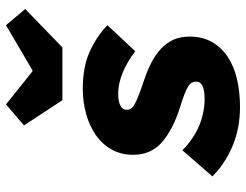

<svg xmlns="http://www.w3.org/2000/svg" viewBox="-110 -698 820 640"><g transform="rotate(-90 300.0 -378.0)"><path d="M264 12Q192 12 133 -13Q74 -38 32 -80L119 -180Q159 -141 202.5 -123.5Q246 -106 290 -106Q348 -106 348 -134Q348 -142 344.5 -148.5Q341 -155 331.5 -161Q322 -167 305 -173.5Q288 -180 262 -188Q187 -212 145.5 -248.5Q104 -285 104 -344Q104 -385 122 -416.5Q140 -448 170.5 -469Q201 -490 240.5 -501Q280 -512 324 -512Q398 -512 449 -488.5Q500 -465 536 -430L449 -337Q419 -361 381.5 -377.5Q344 -394 306 -394Q283 -394 268.5 -387Q254 -380 254 -364Q254 -349 274.5 -338Q295 -327 352 -308Q385 -297 412 -283Q439 -269 458 -251Q477 -233 487.5 -210Q498 -187 498 -156Q498 -113 480 -81.5Q462 -50 430.5 -29Q399 -8 356 2Q313 12 264 12ZM286 -580 202 -708 272 -768 382 -680H386L536 -768L590 -704L462 -580Z"/></g></svg>

Font: Source Code Pro Black
Style: Italic
Weight: 900
Italic angle: -11°
Monospace: yes
Designer: Paul D. Hunt, Teo Tuominen
Foundry: Adobe Systems Incorporated
Version: Version 1.050;PS 1.000;hotconv 16.6.51;makeotf.lib2.5.65220